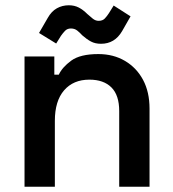

<svg xmlns="http://www.w3.org/2000/svg" viewBox="-20 -708 655 728"><path d="M73 0V-494H186V-425H203Q216 -453 250 -478Q284 -503 353 -503Q410 -503 454 -477Q498 -451 522.5 -405Q547 -359 547 -296V0H432V-287Q432 -347 402.5 -376.5Q373 -406 319 -406Q258 -406 223 -365.5Q188 -325 188 -250V0ZM193 -543 128 -583 161 -640Q175 -665 195.5 -676.5Q216 -688 241 -688Q262 -688 278.5 -679.5Q295 -671 311 -655Q321 -646 331.5 -637.5Q342 -629 354 -629Q369 -629 377.5 -638Q386 -647 393 -658L411 -687L475 -646L443 -590Q429 -566 409 -554Q389 -542 363 -542Q341 -542 325 -550.5Q309 -559 292 -574Q283 -584 273 -592Q263 -600 249 -600Q235 -600 226.5 -591Q218 -582 211 -572Z"/></svg>

Font: Space Grotesk SemiBold
Style: Regular
Weight: 600
Designer: Florian Karsten
Foundry: Florian Karsten
Version: Version 2.000